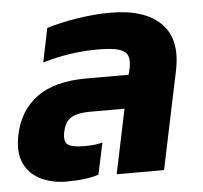

<svg xmlns="http://www.w3.org/2000/svg" viewBox="-45 -597 691 654"><g transform="rotate(-5 300.5 -270.0)"><path d="M156 10Q110 10 71 -8Q32 -26 13.5 -64.5Q-5 -103 7 -162Q24 -245 85 -289.5Q146 -334 255 -334H399L404 -354Q410 -381 404 -397.5Q398 -414 374.5 -421.5Q351 -429 301 -429Q254 -429 207 -422Q160 -415 113 -401L137 -517Q182 -531 241.5 -540.5Q301 -550 356 -550Q472 -550 527.5 -495Q583 -440 561 -334L491 0H329L375 -220H256Q216 -220 194 -208Q172 -196 164 -161Q157 -130 169.5 -117.5Q182 -105 229 -105Q246 -105 261.5 -106.5Q277 -108 290 -112L267 -4Q246 3 218.5 6.5Q191 10 156 10Z"/></g></svg>

Font: Kanit SemiBold
Style: Italic
Weight: 600
Italic angle: -12°
Designer: Katatrad Team
Foundry: CadsonDemak
Version: Version 2.000; ttfautohint (v1.8.3)